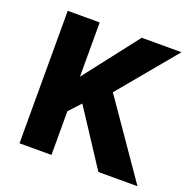

<svg xmlns="http://www.w3.org/2000/svg" viewBox="-114 -744 856 858"><g transform="rotate(20 313.5 -315.0)"><path d="M66 0V-630H218V-372L418 -630H607L380 -357L627 0H441L269 -263L218 -208V0Z"/></g></svg>

Font: Mukta Vaani ExtraBold
Style: Regular
Weight: 800
Designer: Noopur Datye, Girish Dalvi, Yashodeep Gholap, Pallavi Karambelkar
Foundry: Ek Type
Version: Version 2.538;PS 1.000;hotconv 16.6.51;makeotf.lib2.5.65220;